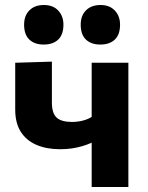

<svg xmlns="http://www.w3.org/2000/svg" viewBox="-20 -751 593 771"><path d="M348.1 0Q348.1 -42 348.1 -87.5Q348.1 -133 348.1 -178Q329.8 -169.8 310 -164Q290.2 -158.2 268.2 -155Q246.3 -151.8 221 -151.8Q167.1 -151.8 126.5 -169.2Q85.9 -186.6 63.5 -221.7Q41.1 -256.9 41.1 -310.8Q41.1 -350.8 41.1 -382.3Q41.1 -413.7 41.1 -441.7Q41.1 -469.8 41.1 -499L188.4 -503.5Q188.4 -466.2 188.4 -427.6Q188.4 -389 188.4 -339.4Q188.4 -296.1 207.5 -278.7Q226.5 -261.3 269.5 -261.3Q282 -261.3 295.8 -263.3Q309.6 -265.3 323.2 -269.8Q336.9 -274.3 348.1 -281.4V-304.5Q348.1 -346 348.1 -378.2Q348.1 -410.5 348.1 -439.4Q348.1 -468.3 348.1 -499H495.5Q495.5 -463.3 495.5 -428.7Q495.5 -394 495.5 -354.8Q495.5 -315.5 495.5 -266V-216Q495.5 -154 495.5 -103.8Q495.5 -53.7 495.5 0ZM382.6 -572.1Q346.2 -572.1 325.1 -592.1Q304.1 -612 304.1 -652.2Q304.1 -688.2 325.4 -709.5Q346.7 -730.9 383.6 -730.9Q420.4 -730.9 441.2 -708.6Q462.1 -686.3 462.1 -652.2Q462.1 -612 441.1 -592.1Q420.2 -572.1 382.6 -572.1ZM155.3 -572.1Q118.8 -572.1 97.8 -592.1Q76.8 -612 76.8 -652.2Q76.8 -688.2 98.1 -709.5Q119.3 -730.9 156.3 -730.9Q193.1 -730.9 213.9 -708.6Q234.7 -686.3 234.7 -652.2Q234.7 -612 213.8 -592.1Q192.9 -572.1 155.3 -572.1Z"/></svg>

Font: Commissioner Thin
Style: Regular
Weight: 100
Designer: Kostas Bartsokas
Foundry: Kostas Bartsokas
Version: Version 1.001;gftools[0.9.23]